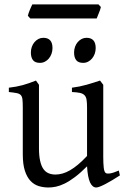

<svg xmlns="http://www.w3.org/2000/svg" viewBox="-20 -833 570 868"><path d="M522 -40Q503.9 -28.3 487.3 -18.3Q470.7 -8.3 456.5 -1Q442.4 6.3 431.6 10.5Q420.9 14.6 415 14.6Q397.9 14.6 387.2 -8.1Q376.5 -30.8 373.5 -81.1Q343.3 -50.8 318.1 -32Q293 -13.2 271.7 -2.9Q250.5 7.3 232.7 11Q214.8 14.6 199.2 14.6Q176.3 14.6 155.3 8.3Q134.3 2 118.2 -14.9Q102.1 -31.7 92.5 -61Q83 -90.3 83 -136.2V-347.2Q83 -370.6 81.5 -383.5Q80.1 -396.5 74 -403.1Q67.9 -409.7 55.2 -412.1Q42.5 -414.6 20 -417V-436.5Q37.6 -438.5 53 -441.4Q68.4 -444.3 82.8 -448.2Q97.2 -452.1 111.8 -457.3Q126.5 -462.4 142.6 -468.8L156.2 -449.7V-163.1Q156.2 -128.9 161.4 -106Q166.5 -83 176 -69.3Q185.5 -55.7 199.5 -49.8Q213.4 -43.9 231 -43.9Q246.6 -43.9 262.9 -48.6Q279.3 -53.2 296.6 -63.2Q314 -73.2 333 -89.1Q352.1 -105 373.5 -127.9V-347.2Q373.5 -369.1 371.3 -382.3Q369.1 -395.5 361.8 -402.8Q354.5 -410.2 341.1 -413.1Q327.6 -416 305.2 -417V-436.5Q340.3 -440.9 372.6 -450.2Q404.8 -459.5 432.1 -468.8L446.8 -449.7V-124Q446.8 -93.8 449 -74.7Q451.2 -55.7 458 -50.8Q463.9 -46.9 478 -49.1Q492.2 -51.3 517.1 -62ZM412.6 -615.7Q412.6 -602.1 408.2 -589.8Q403.8 -577.6 396.2 -568.6Q388.7 -559.6 378.4 -554.2Q368.2 -548.8 356 -548.8Q334 -548.8 324.5 -561Q314.9 -573.2 314.9 -595.7Q314.9 -609.4 319.3 -621.6Q323.7 -633.8 331.5 -642.8Q339.4 -651.9 349.4 -657Q359.4 -662.1 371.1 -662.1Q412.6 -662.1 412.6 -615.7ZM217.3 -615.7Q217.3 -602.1 212.9 -589.8Q208.5 -577.6 200.9 -568.6Q193.4 -559.6 183.1 -554.2Q172.9 -548.8 160.6 -548.8Q138.7 -548.8 129.2 -561Q119.6 -573.2 119.6 -595.7Q119.6 -609.4 124 -621.6Q128.4 -633.8 136.2 -642.8Q144 -651.9 154.1 -657Q164.1 -662.1 175.8 -662.1Q217.3 -662.1 217.3 -615.7ZM436 -801.3Q435.1 -795.9 432.6 -788.8Q430.2 -781.7 427.2 -774.7Q424.3 -767.6 421.6 -760.7Q418.9 -753.9 417 -749.5H116.7L106 -761.7Q106.9 -767.1 109.4 -773.9Q111.8 -780.8 114.7 -787.8Q117.7 -794.9 120.6 -801.5Q123.5 -808.1 126 -813H425.3Z"/></svg>

Font: Gentium Unicode
Style: Regular
Weight: 400
Version: Version 1.009